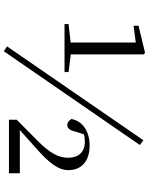

<svg xmlns="http://www.w3.org/2000/svg" viewBox="97 -874 805 1040"><g transform="rotate(90 500.0 -354.5)"><path d="M258 28 766 -709 740 -728 232 10ZM629 0H919V-59H685L779 -143C864 -218 902 -266 902 -323C902 -388 858 -437 769 -437C697 -437 637 -403 625 -338C633 -325 644 -316 658 -316C673 -316 686 -327 693 -359L708 -406C722 -410 735 -411 749 -411C805 -411 835 -376 835 -320C835 -267 807 -220 747 -159L629 -42ZM211 -301H371V-323L275 -335V-731L266 -737L120 -702V-675L211 -687V-334L111 -323V-301Z"/></g></svg>

Font: Harano Aji Mincho K1
Style: Regular
Weight: 400
Foundry: Masamichi Hosoda
Version: HaranoAjiMinchoK1-Regular version 20230610;ttx 4.39.4